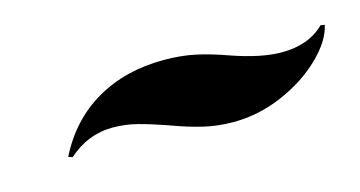

<svg xmlns="http://www.w3.org/2000/svg" viewBox="-31 -761 512 273"><g transform="rotate(-15 225.0 -624.5)"><path d="M245 -574C259 -570.7 273.7 -569 289 -569C313.7 -569 337.7 -574 361 -584C384.3 -594 404.2 -606.8 420.5 -622.5C436.8 -638.2 446.7 -653.7 450 -669L444 -670C428.7 -654.7 407.7 -647 381 -647C361 -647 336.7 -652 308 -662C291.3 -668 276 -672.5 262 -675.5C248 -678.5 232.7 -680 216 -680C178 -680 144.7 -671.7 116 -655C87.3 -638.3 65 -614 49 -582L55 -580C74.3 -597.3 96.3 -606 121 -606C133 -606 144.8 -604.5 156.5 -601.5C168.2 -598.5 181.7 -594.3 197 -589C215 -582.3 231 -577.3 245 -574Z"/></g></svg>

Font: DonutKreme
Style: Regular
Weight: 400
Designer: Impallari Type
Foundry: Impallari Type
Version: Version 2.100